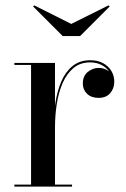

<svg xmlns="http://www.w3.org/2000/svg" viewBox="-20 -694 470 714"><path d="M179.5 -220.5Q179.5 -266.5 186 -310.8Q192.5 -355 208 -391Q223.5 -427 250 -448.5Q276.5 -470 315.5 -470Q343.5 -470 363.5 -459Q383.5 -448 394.2 -430Q405 -412 405 -390.5Q405 -365 389.8 -347.5Q374.5 -330 347 -330Q319.5 -330 303.8 -345.2Q288 -360.5 288 -383Q288 -412 306.8 -426.8Q325.5 -441.5 347 -441.5Q363 -441.5 376 -434.5Q389 -427.5 396.5 -416Q404 -404.5 404 -390.5H397Q397 -410 386.8 -426.2Q376.5 -442.5 358 -452.2Q339.5 -462 315 -462Q278.5 -462 253.5 -441.2Q228.5 -420.5 213.2 -385.8Q198 -351 191.2 -307.8Q184.5 -264.5 184.5 -220.5ZM184.5 -460V-7.5H248V0H33.5V-7.5H95.5V-452.5H33.5V-460ZM213 -560 103 -670 107.5 -674 245 -605 383.5 -674 388 -670 278 -560Z"/></svg>

Font: Bodoni Moda 28pt
Style: Regular
Weight: 400
Designer: Owen Earl
Foundry: indestructible type
Version: Version 2.005